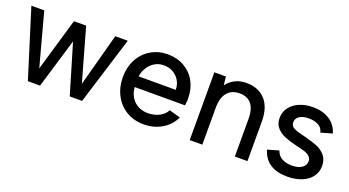

<svg xmlns="http://www.w3.org/2000/svg" viewBox="-43 -916 2417 1331"><g transform="rotate(20 1165.0 -250.0)"><path d="M20 -500H115L220 -110L334 -500H424L534 -111L639 -500H731L576 0H485L376 -366L266 0H176Z M785 -254Q785 -326 816 -384Q847 -442 902 -474.5Q957 -507 1025 -507Q1094 -507 1147.5 -476.5Q1201 -446 1231 -391.5Q1261 -337 1261 -267V-253Q1260 -244 1259 -234.5Q1258 -225 1257 -215H886Q889 -173 908.5 -141.5Q928 -110 960 -93Q992 -76 1032 -76Q1079 -76 1116.5 -95.5Q1154 -115 1169 -147L1252 -124Q1224 -63 1165 -28Q1106 7 1032 7Q960 7 904 -26Q848 -59 816.5 -118.5Q785 -178 785 -254ZM1025 -426Q990 -426 961 -409.5Q932 -393 912 -363Q892 -333 886 -294H1160Q1160 -331 1142 -361.5Q1124 -392 1093.5 -409Q1063 -426 1025 -426Z M1370 -500H1455L1462 -437Q1486 -470 1522.5 -488.5Q1559 -507 1605 -507Q1694 -507 1745 -451.5Q1796 -396 1796 -290V0H1703V-278Q1703 -349 1673.5 -386Q1644 -423 1586 -423Q1527 -423 1495 -384.5Q1463 -346 1463 -272V0H1370Z M1896 -121 1979 -145Q1991 -108 2022.5 -92Q2054 -76 2094 -76Q2141 -76 2168 -94.5Q2195 -113 2195 -143Q2195 -165 2179.5 -179Q2164 -193 2141.5 -200Q2119 -207 2080 -216Q2071 -219 2061 -221Q2016 -232 1983 -246.5Q1950 -261 1926.5 -288Q1903 -315 1903 -358Q1903 -402 1928.5 -436Q1954 -470 1998 -488.5Q2042 -507 2097 -507Q2168 -507 2218.5 -475Q2269 -443 2287 -382L2203 -358Q2196 -393 2166 -408.5Q2136 -424 2096 -424Q2054 -424 2028 -407.5Q2002 -391 2002 -362Q2002 -337 2022.5 -324.5Q2043 -312 2085 -302L2114 -295Q2171 -280 2207 -265.5Q2243 -251 2268.5 -221.5Q2294 -192 2294 -144Q2294 -100 2269.5 -66Q2245 -32 2198.5 -12.5Q2152 7 2090 7Q2015 7 1965.5 -24Q1916 -55 1896 -121Z"/></g></svg>

Font: AF Albert Sans Medium
Style: Regular
Weight: 500
Designer: Andreas Rasmussen
Foundry: a.Foundry
Version: Version 1.300;Glyphs 3.2 (3231)